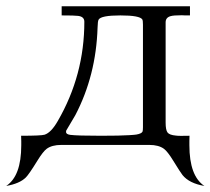

<svg xmlns="http://www.w3.org/2000/svg" viewBox="-51 -471 684 624"><path d="M613.3 133.3Q564 125 542 97.7Q536.1 90.3 511.7 50.8Q493.7 21.5 481.9 12.7Q464.8 0 434.1 0H148.4Q117.7 0 100.6 12.7Q88.9 21.5 70.8 50.8Q42.5 96.7 32.7 106Q12.2 126 -30.8 133.3Q18.1 101.1 18.1 1Q18.1 -2.9 18.1 -12.2Q17.6 -22.9 17.6 -29.8Q82.5 -29.8 93.8 -33.2Q115.2 -40 136.7 -77.6Q223.1 -226.6 223.1 -400.4Q223.1 -417 202.6 -419.4Q191.9 -420.9 149.4 -420.9V-450.7H566.4V-420.9Q560.5 -420.9 551.3 -420.9Q543 -421.4 539.6 -421.4Q512.7 -421.4 503.4 -418.5Q487.3 -414.1 487.3 -398.4V-72.3Q487.3 -48.8 493.4 -40.5Q499.5 -32.2 521 -30.3Q530.3 -28.8 564.9 -29.8Q564.9 -22.9 564.5 -12.7Q564.5 -2.9 564.5 1Q564.5 101.1 613.3 133.3ZM413.6 -57.6V-390.6Q413.6 -403.8 411.6 -407.7Q403.3 -420.9 340.3 -420.9Q277.3 -420.9 269.5 -407.2Q266.6 -402.3 266.1 -381.3Q261.2 -225.6 193.8 -96.7Q183.6 -80.1 164.1 -46.4Q163.6 -43.9 163.6 -42Q163.6 -34.7 177.2 -32.7Q200.2 -29.8 276.9 -29.8Q340.3 -29.8 368.7 -31.7Q386.2 -32.7 392.1 -33.7Q408.7 -36.6 412.1 -43Q413.6 -46.4 413.6 -57.6Z"/></svg>

Font: Kurinto Book Core
Style: Regular
Weight: 400
Designer: Kurinto was developed by Clint Goss from a range of fonts that are compatible with the SIL Open Font License Version 1.1
Foundry: Clinton F. Goss
Version: Version 2.196; July 25, 2020